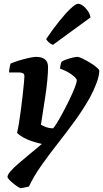

<svg xmlns="http://www.w3.org/2000/svg" viewBox="-20 -803 549 1023"><path d="M89 200Q73 192 57 179.5Q41 167 30.5 156Q20 145 20 140Q20 128 36.5 109Q53 90 80.5 66.5Q108 43 139.5 17Q171 -9 203 -36Q177 -42 152 -50Q127 -58 106 -69.5Q85 -81 71 -95Q76 -116 81.5 -150Q87 -184 92 -222.5Q97 -261 101 -297.5Q105 -334 107.5 -360.5Q110 -387 110 -396Q110 -409 102 -413Q94 -417 80 -417H28Q28 -422 29.5 -432Q31 -442 33 -451.5Q35 -461 36 -464Q51 -471 78 -479.5Q105 -488 132 -494Q159 -500 173 -500Q202 -500 219 -487Q236 -474 236 -446Q236 -416 232 -374Q228 -332 221 -287Q214 -242 208 -202.5Q202 -163 198 -138Q208 -133 220 -128Q232 -123 243 -121Q254 -119 261 -119Q265 -119 279 -141Q293 -163 311.5 -197Q330 -231 348 -268Q366 -305 377.5 -334Q389 -363 389 -375Q389 -381 381.5 -389Q374 -397 361 -406.5Q348 -416 332 -424Q316 -432 300 -437Q300 -445 303 -458Q306 -471 308 -474Q316 -480 333 -486Q350 -492 367 -496Q384 -500 391 -500Q401 -500 419.5 -491Q438 -482 459 -469.5Q480 -457 494.5 -444.5Q509 -432 509 -426Q509 -400 494.5 -361Q480 -322 460 -285Q424 -221 379 -159Q334 -97 287.5 -38Q241 21 200.5 78.5Q160 136 134 191ZM262 -564Q250 -568 239.5 -578Q229 -588 226 -595Q263 -650 297.5 -692.5Q332 -735 358 -759Q384 -783 396 -783Q408 -783 422.5 -772Q437 -761 448.5 -744Q460 -727 462 -710Z"/></svg>

Font: Texturina Medium 12pt ExtraBold
Style: Italic
Weight: 800
Italic angle: -11°
Version: Version 1.002